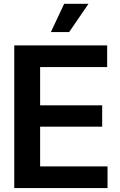

<svg xmlns="http://www.w3.org/2000/svg" viewBox="-20 -959 610 979"><path d="M52.7 0V-727.5H526.4V-617.2H184.6V-421.9H501V-313H184.6V-110.4H528.3V0ZM239.3 -795.4 307.1 -939.5H431.2L332.5 -795.4Z"/></svg>

Font: Inter Tight SemiBold
Style: Regular
Weight: 600
Designer: Rasmus Andersson
Foundry: rsms
Version: Version 3.004; ttfautohint (v1.8.4.7-5d5b)